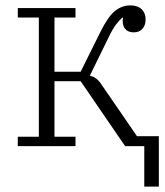

<svg xmlns="http://www.w3.org/2000/svg" viewBox="-20 -542 612 712"><path d="M515 0H444L279 -241H182V-35H260V0H46V-35H124V-477H46V-512H260V-477H182V-276H279L351 -421Q380 -480 406 -501Q432 -522 463 -522Q491 -522 505.5 -507.5Q520 -493 520 -470Q520 -448 508 -435Q496 -422 476 -422Q456 -422 445.5 -433.5Q435 -445 435 -464Q435 -466 435 -468.5Q435 -471 437 -476L435 -477Q425 -470 412 -453.5Q399 -437 384 -406L313 -261Q338 -257 356 -229L488 -37H569V150H515Z"/></svg>

Font: IBM Plex Serif Light
Style: Regular
Weight: 300
Designer: Mike Abbink, Paul van der Laan, Pieter van Rosmalen
Foundry: Bold Monday
Version: Version 3.001